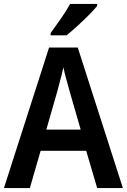

<svg xmlns="http://www.w3.org/2000/svg" viewBox="-20 -958 647 978"><path d="M475 0 419 -190H187L132 0H0L230 -716H376L606 0ZM335 -492Q328 -518 318 -553.5Q308 -589 303 -615Q299 -596 293 -572.5Q287 -549 281 -527.5Q275 -506 272 -493L216 -298H391ZM475 -928Q460 -909 432 -881Q404 -853 373.5 -825Q343 -797 319 -778H238V-790Q262 -823 290.5 -863.5Q319 -904 337 -938H475Z"/></svg>

Font: Noto Sans Sinhala SemiCondensed SemiBold
Style: Regular
Weight: 600
Width: 4
Designer: Jelle Bosma - Monotype Design Team
Foundry: Monotype Imaging Inc.
Version: Version 2.006; ttfautohint (v1.8.4.7-5d5b)